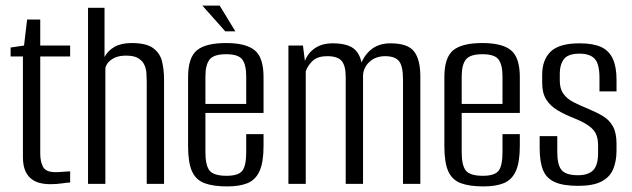

<svg xmlns="http://www.w3.org/2000/svg" viewBox="-20 -658 2263 687"><path d="M160 1Q138 1 120 -4Q102 -9 89 -20.5Q76 -32 69 -50.5Q62 -69 62 -97V-456H18V-488L66 -495L77 -588H124V-495H231V-456H124V-108Q124 -80 134 -61Q144 -42 178 -42Q192 -42 208 -43.5Q224 -45 231 -45V-5Q223 -5 203 -2Q183 1 160 1Z M295 0V-630H354V-454Q366 -477 390 -490.5Q414 -504 451 -504Q504 -504 528.5 -485.5Q553 -467 560 -437.5Q567 -408 567 -373V0H505V-364Q505 -379 504 -395.5Q503 -412 496.5 -426Q490 -440 475 -449.5Q460 -459 431 -459Q405 -459 388.5 -450.5Q372 -442 364.5 -431Q357 -420 357 -412V0Z M793 9Q743 9 712 -2.5Q681 -14 667 -45Q653 -76 653 -135V-382Q653 -452 684.5 -478Q716 -504 789 -504Q860 -504 891.5 -478Q923 -452 923 -382V-254H715V-114Q715 -66 730 -47.5Q745 -29 791 -29Q833 -29 847 -47Q861 -65 861 -114V-178H923V-136Q923 -78 909 -46.5Q895 -15 866.5 -3Q838 9 793 9ZM715 -286H861V-384Q861 -426 847 -445Q833 -464 789 -464Q745 -464 730 -445Q715 -426 715 -384ZM786 -546 704 -638H766L822 -546Z M1012 0V-495H1064L1071 -440Q1082 -469 1107.5 -486Q1133 -503 1170 -503Q1228 -503 1251.5 -479Q1275 -455 1276 -409L1265 -408Q1275 -451 1303.5 -477Q1332 -503 1377 -503Q1439 -503 1461.5 -474Q1484 -445 1484 -385V0H1422V-374Q1422 -422 1407.5 -439.5Q1393 -457 1358 -457Q1325 -457 1303 -437.5Q1281 -418 1279 -389V0H1217V-382Q1217 -423 1202.5 -440Q1188 -457 1151 -457Q1117 -457 1099.5 -441Q1082 -425 1074 -403V0Z M1710 9Q1660 9 1629 -2.5Q1598 -14 1584 -45Q1570 -76 1570 -135V-382Q1570 -452 1601.5 -478Q1633 -504 1706 -504Q1777 -504 1808.5 -478Q1840 -452 1840 -382V-254H1632V-114Q1632 -66 1647 -47.5Q1662 -29 1708 -29Q1750 -29 1764 -47Q1778 -65 1778 -114V-178H1840V-136Q1840 -78 1826 -46.5Q1812 -15 1783.5 -3Q1755 9 1710 9ZM1632 -286H1778V-384Q1778 -426 1764 -445Q1750 -464 1706 -464Q1662 -464 1647 -445Q1632 -426 1632 -384Z M2049 7Q1995 7 1965 -6.5Q1935 -20 1923 -49.5Q1911 -79 1911 -128V-171H1974V-114Q1974 -67 1990 -49Q2006 -31 2048 -31Q2085 -31 2102.5 -49Q2120 -67 2120 -110V-138Q2120 -161 2113 -177.5Q2106 -194 2086.5 -208Q2067 -222 2032 -236Q1999 -249 1974 -264Q1949 -279 1934.5 -302Q1920 -325 1920 -361V-391Q1920 -444 1950.5 -473.5Q1981 -503 2054 -503Q2102 -503 2130.5 -490Q2159 -477 2172.5 -448Q2186 -419 2186 -373V-331H2125V-379Q2125 -429 2108 -447.5Q2091 -466 2054 -466Q2012 -466 1997.5 -446Q1983 -426 1983 -396V-369Q1983 -341 1995.5 -323Q2008 -305 2031 -293Q2054 -281 2086 -268Q2115 -256 2137.5 -242.5Q2160 -229 2173 -206Q2186 -183 2186 -143V-120Q2186 -80 2173.5 -51.5Q2161 -23 2131 -8Q2101 7 2049 7Z"/></svg>

Font: Alumni Sans Thin
Style: Regular
Weight: 400
Version: Version 1.018